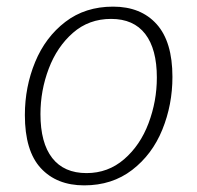

<svg xmlns="http://www.w3.org/2000/svg" viewBox="-20 -552 594 579"><path d="M500 -320Q500 -236 469.5 -161Q439 -86 378.5 -39.5Q318 7 234 7Q151 7 103 -45Q55 -97 55 -205Q55 -290 86 -365Q117 -440 177 -486Q237 -532 321 -532Q405 -532 452.5 -479Q500 -426 500 -320ZM102 -208Q102 -121 137.5 -75.5Q173 -30 241 -30Q306 -30 354.5 -72Q403 -114 428 -180.5Q453 -247 453 -318Q453 -404 418 -449.5Q383 -495 315 -495Q248 -495 200 -453Q152 -411 127 -345Q102 -279 102 -208Z"/></svg>

Font: Bitter Pro Light
Style: Italic
Weight: 300
Italic angle: -9°
Designer: Sol Matas, and Bitter project Authors
Foundry: Sol Matas
Version: Version 1.010